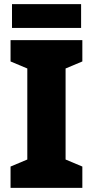

<svg xmlns="http://www.w3.org/2000/svg" viewBox="-20 -1001 448 928"><path d="M378 -93H31V-196L112 -230V-670L31 -704V-807H378V-704L297 -670V-230L378 -196ZM372 -981V-866H38V-981Z"/></svg>

Font: Noto Sans Telugu UI SemiCondensed Black
Style: Regular
Weight: 900
Width: 4
Designer: Jelle Bosma - Monotype Design Team
Foundry: Monotype Imaging Inc.
Version: Version 2.005; ttfautohint (v1.8.4.7-5d5b)